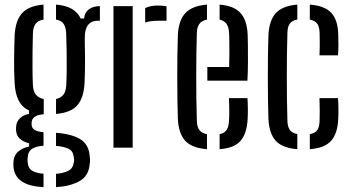

<svg xmlns="http://www.w3.org/2000/svg" viewBox="-20 -626 1496 814"><path d="M164.5 167.5Q105 164.5 73.5 143.8Q42 123 37.5 85Q37 79 36.8 72.8Q36.5 66.5 37 60Q38.5 32.5 57.8 16.2Q77 0 103.5 -4.5V-18.5Q51.5 -31.5 48.5 -70.5Q47.5 -77.5 48 -81Q48.5 -84.5 48.5 -90Q49.5 -110.5 65.2 -125.2Q81 -140 103 -143V-157.5Q73.5 -171.5 59 -200Q44.5 -228.5 42 -273.5Q40.5 -304 40 -327.8Q39.5 -351.5 39.8 -373.2Q40 -395 40.5 -419.8Q41 -444.5 42 -476Q45.5 -539.5 74 -570.5Q102.5 -601.5 164.5 -606.5V-543Q141 -539 130.5 -524.5Q120 -510 119.5 -482.5Q118.5 -451.5 118 -412.5Q117.5 -373.5 117.8 -335Q118 -296.5 119.5 -266Q120.5 -238.5 132.2 -224.5Q144 -210.5 165.5 -206V-141.5Q138 -139.5 126 -130Q114 -120.5 114 -104.5Q114 -103.5 114 -102Q114 -100.5 114 -99Q114 -84 125.5 -76Q137 -68 164.5 -65.5V-8Q135 -6.5 117 4.2Q99 15 97.5 41Q96.5 46 96.5 51.8Q96.5 57.5 97.5 63.5Q99.5 88 117 98.2Q134.5 108.5 164.5 110.5ZM217.5 167.5V111Q249.5 108.5 269.8 98Q290 87.5 293 61.5Q294.5 56 294.2 50.2Q294 44.5 292.5 38.5Q289.5 13 269.2 4Q249 -5 217.5 -7.5V-63Q285 -58 321 -35.5Q357 -13 360.5 37.5Q361.5 43 361.8 51Q362 59 360.5 67Q357 120 317 142Q277 164 217.5 167.5ZM217.5 -143V-206Q238 -211 248.8 -224.5Q259.5 -238 261 -266Q262.5 -297.5 262.8 -335.2Q263 -373 262.5 -411.8Q262 -450.5 260.5 -485Q259 -511.5 249.5 -525.2Q240 -539 217.5 -543V-606.5Q297.5 -600.5 322 -547.5H336.5Q338.5 -572.5 356.5 -586.2Q374.5 -600 403.5 -600V-538H393Q368 -538 353.8 -520.8Q339.5 -503.5 339.5 -466.5V-441Q340.5 -408 340.5 -382.2Q340.5 -356.5 340.2 -331.2Q340 -306 338.5 -273.5Q335 -210 307.2 -179Q279.5 -148 217.5 -143Z M461 0V-600H542.5V0ZM595.5 -530.5V-591.5Q616.5 -602.5 648.5 -602.5Q658 -602.5 667.2 -601.8Q676.5 -601 686 -599.5V-538H649.5Q617 -538 595.5 -530.5Z M734 -123Q733 -159 732.2 -203.8Q731.5 -248.5 731.5 -296.5Q731.5 -344.5 732 -390.8Q732.5 -437 734 -476Q737 -540 766 -570.8Q795 -601.5 857.5 -606.5V-543Q834.5 -538.5 824.8 -524.2Q815 -510 814.5 -486Q813 -440 812.5 -394.2Q812 -348.5 812 -302.8Q812 -257 812.5 -210.2Q813 -163.5 814.5 -115Q815 -88 825.5 -74.5Q836 -61 857.5 -57V6.5Q793.5 1.5 765.2 -29.2Q737 -60 734 -123ZM911 6.5V-57Q931.5 -61.5 940.8 -75.2Q950 -89 951 -115.5Q952 -130.5 952 -156Q952 -181.5 950.5 -210H1029Q1030.5 -193 1030.8 -166Q1031 -139 1030 -123Q1027 -60 1000 -29Q973 2 911 6.5ZM859 -284V-342H951.5Q952.5 -371 952.5 -400.8Q952.5 -430.5 952.2 -453.5Q952 -476.5 951 -486Q950 -512 940 -525.2Q930 -538.5 911 -543V-606.5Q972.5 -601.5 1000 -570.5Q1027.5 -539.5 1030 -478.5Q1030.5 -467.5 1031 -435Q1031.5 -402.5 1031.2 -361.8Q1031 -321 1029 -284Z M1118 -123Q1117 -159 1116.2 -203.8Q1115.5 -248.5 1115.5 -296.5Q1115.5 -344.5 1116 -390.8Q1116.5 -437 1118 -476Q1121 -540 1149.8 -570.8Q1178.5 -601.5 1240.5 -606.5V-543.5Q1218.5 -539 1208.8 -525.8Q1199 -512.5 1198.5 -486Q1197 -439.5 1196.5 -394Q1196 -348.5 1196 -302.5Q1196 -256.5 1196.5 -210Q1197 -163.5 1198.5 -115Q1199 -88.5 1209 -75Q1219 -61.5 1240.5 -57.5V6.5Q1177 1.5 1149 -29.2Q1121 -60 1118 -123ZM1293.5 6.5V-57Q1315.5 -61 1325 -74.5Q1334.5 -88 1335 -115.5Q1335.5 -136.5 1335.5 -158.5Q1335.5 -180.5 1334.5 -210H1413Q1414.5 -192 1414.8 -166.2Q1415 -140.5 1414 -123Q1411.5 -60 1383.8 -29Q1356 2 1293.5 6.5ZM1334.5 -391.5Q1335.5 -408 1335.5 -424.5Q1335.5 -441 1335.5 -457Q1335.5 -473 1335 -486.5Q1334.5 -512.5 1324.8 -525.8Q1315 -539 1293.5 -543V-606.5Q1356 -602 1384.5 -571.5Q1413 -541 1414 -478.5Q1415 -458 1414.8 -434.5Q1414.5 -411 1413 -391.5Z"/></svg>

Font: Big Shoulders Stencil Text Thin
Style: Regular
Weight: 400
Version: Version 2.001